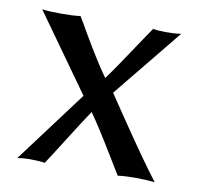

<svg xmlns="http://www.w3.org/2000/svg" viewBox="-57 -491 570 554"><g transform="rotate(10 227.5 -214.5)"><path d="M184.6 -207 23.9 -432.1Q45.9 -429.2 82 -429.2Q112.8 -429.2 136.2 -432.1Q146 -416.5 163.6 -385.3Q209 -307.6 237.3 -268.6Q256.3 -293 333 -408.7Q341.8 -421.9 349.1 -432.1Q363.8 -429.2 386.2 -429.2Q413.6 -429.2 431.2 -432.1L267.1 -230.5Q282.7 -208 313 -162.6Q387.7 -52.2 430.2 2.9Q402.8 0 373 0Q341.8 0 321.8 2.9Q309.1 -17.6 285.2 -57.1Q241.7 -128.9 215.8 -165Q204.6 -149.4 128.9 -29.3Q117.2 -11.2 107.9 2.9Q90.8 0 64 0Q44.4 0 27.8 2.9Z"/></g></svg>

Font: Linux Biolinum Capitals O
Style: Small Caps
Weight: 400
Designer: Philipp H. Poll
Foundry: Philipp H. Poll
Version: Version 1.0.4